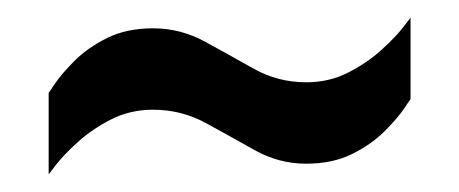

<svg xmlns="http://www.w3.org/2000/svg" viewBox="-20 -408 519 217"><path d="M35 -211V-303Q35 -303 42.5 -314Q50 -325 64.5 -339.5Q79 -354 101 -365Q123 -376 153 -376Q184 -376 211.5 -361Q239 -346 266.5 -330.5Q294 -315 326 -315Q352 -315 373.5 -326Q395 -337 411 -351.5Q427 -366 435.5 -377Q444 -388 444 -388V-296Q444 -296 436.5 -285Q429 -274 414.5 -259.5Q400 -245 378 -234Q356 -223 326 -223Q295 -223 267.5 -238.5Q240 -254 212.5 -269Q185 -284 153 -284Q127 -284 105.5 -273Q84 -262 68 -247.5Q52 -233 43.5 -222Q35 -211 35 -211Z"/></svg>

Font: Archivo Narrow
Style: Regular
Weight: 400
Designer: Hector Gatti
Foundry: Omnibus-Type
Version: Version 3.002